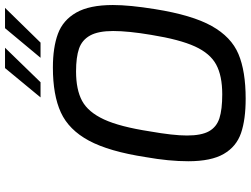

<svg xmlns="http://www.w3.org/2000/svg" viewBox="-134 -834 975 746"><g transform="rotate(-90 353.0 -461.5)"><path d="M99 -217Q99 -292 115 -382Q137 -525 179 -603Q221 -681 288.5 -712Q356 -743 463 -743Q541 -743 594 -723.5Q647 -704 676.5 -652.5Q706 -601 706 -510Q706 -445 690 -346Q667 -202 624.5 -126Q582 -50 515.5 -22Q449 6 342 6Q261 6 208.5 -12Q156 -30 127.5 -79Q99 -128 99 -217ZM590 -361Q605 -450 605 -509Q605 -567 587.5 -598.5Q570 -630 536.5 -641.5Q503 -653 448 -653Q377 -653 333.5 -629.5Q290 -606 261.5 -544.5Q233 -483 215 -366Q199 -275 199 -222Q199 -166 215.5 -136.5Q232 -107 266 -96Q300 -85 359 -85Q431 -85 474.5 -108.5Q518 -132 545 -191Q572 -250 590 -361ZM461 -929H540L406 -791H347ZM616 -929H695L560 -791H501Z"/></g></svg>

Font: Exo Medium
Style: Italic
Weight: 500
Italic angle: -9°
Designer: Natanael Gama
Foundry: Natanael Gama
Version: Version 1.500; ttfautohint (v1.6)